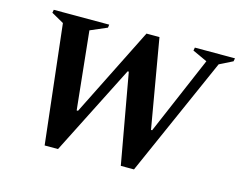

<svg xmlns="http://www.w3.org/2000/svg" viewBox="-94 -809 1197 957"><g transform="rotate(15 504.5 -330.0)"><path d="M205 5 135 -608 71 -644 74 -660H360L358 -644L272 -607L314 -205H321L551 -665H618L697 -207H703L875 -609L799 -644L802 -660H1009L1006 -644L938 -610L666 5H598L515 -459H509L274 5Z"/></g></svg>

Font: Spectral
Style: Bold Italic
Weight: 700
Italic angle: -10°
Designer: Jean-Baptiste Levee
Foundry: Production Type
Version: Version 2.001